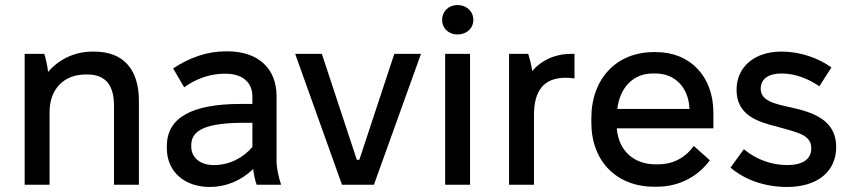

<svg xmlns="http://www.w3.org/2000/svg" viewBox="-20 -734 3374 763"><path d="M78 0H177V-289C177 -381 235 -438 320 -438H327C401 -438 433 -394 433 -314V0H532V-333C532 -459 470 -529 354 -529H348C276 -529 214 -498 171 -448C169 -471 162 -501 156 -520H78Z M814 9C878 9 938 -16 986 -62C989 -40 994 -15 1000 0H1097C1088 -28 1079 -64 1079 -96V-352C1079 -462 1006 -530 884 -530H877C802 -530 731 -504 668 -462L712 -387C759 -422 818 -441 870 -441H876C945 -441 983 -406 983 -350V-321H938C739 -321 643 -265 643 -153V-145C643 -52 713 9 814 9ZM830 -78C776 -78 740 -107 740 -152V-157C740 -219 803 -246 951 -246H983V-150C946 -106 891 -78 830 -78Z M1339 0H1466L1653 -520H1547L1408 -99H1398L1259 -520H1153Z M1798 -597C1834 -597 1861 -621 1861 -655C1861 -689 1834 -714 1798 -714C1763 -714 1737 -689 1737 -655C1737 -621 1763 -597 1798 -597ZM1749 0H1848V-520H1749Z M2003 0H2102V-277C2102 -376 2143 -425 2228 -425C2239 -425 2254 -424 2263 -422V-520H2250C2186 -520 2132 -495 2095 -452C2092 -475 2085 -501 2079 -520H2003Z M2579 8H2590C2678 8 2752 -31 2801 -97L2737 -154C2708 -113 2661 -81 2595 -81H2585C2497 -81 2438 -137 2431 -224H2815V-286C2815 -430 2723 -527 2587 -527H2578C2430 -527 2330 -421 2330 -265V-246C2330 -94 2430 8 2579 8ZM2433 -301C2444 -388 2497 -442 2575 -442H2585C2662 -442 2716 -387 2720 -302V-301Z M3108 9C3227 9 3303 -51 3303 -150C3303 -259 3208 -288 3124 -307C3059 -321 3003 -333 3003 -381C3003 -420 3033 -442 3086 -442C3138 -442 3192 -422 3236 -391L3284 -466C3231 -504 3160 -529 3085 -529C2977 -529 2907 -467 2907 -377C2907 -277 2990 -250 3067 -231C3146 -208 3204 -200 3204 -145C3204 -101 3170 -78 3108 -78C3047 -78 2985 -100 2936 -141L2883 -68C2940 -19 3020 9 3108 9Z"/></svg>

Font: Fixel Text Medium
Style: Regular
Weight: 500
Width: 4
Designer: AlfaBravo + MacPaw
Foundry: Kyrylo Tkachov, Marchela Mozhyna, Serhii Makarenko, Maria Weinstein, Zakhar Kryvoshyya
Version: Version 1.211